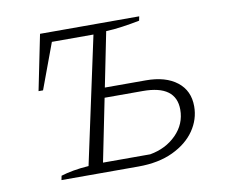

<svg xmlns="http://www.w3.org/2000/svg" viewBox="-63 -595 797 673"><g transform="rotate(-10 335.5 -259.0)"><path d="M104 0 107 -15Q126 -21 151 -25.5Q176 -30 206 -32L303 -483H155L95 -321H79L119 -518H472L469 -503Q439 -497 407.5 -492.5Q376 -488 349 -487L310 -293H456Q526 -293 566.5 -261.5Q607 -230 607 -174Q607 -128 580 -88.5Q553 -49 501.5 -24.5Q450 0 378 0ZM258 -35H426Q483 -45 520 -82.5Q557 -120 557 -171Q557 -258 439 -258H303Z"/></g></svg>

Font: Piazzolla SC ExtraLight
Style: Italic
Weight: 200
Italic angle: -11.3°
Designer: Juan Pablo del Peral
Foundry: Huerta Tipografica
Version: Version 1.330